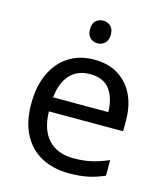

<svg xmlns="http://www.w3.org/2000/svg" viewBox="-112 -822 787 917"><g transform="rotate(15 282.0 -363.5)"><path d="M292 -546Q361 -546 410.5 -516Q460 -486 486.5 -431.5Q513 -377 513 -304V-251H146Q148 -160 192.5 -112.5Q237 -65 317 -65Q368 -65 407.5 -74.5Q447 -84 489 -102V-25Q448 -7 408 1.5Q368 10 313 10Q237 10 178.5 -21Q120 -52 87.5 -113.5Q55 -175 55 -264Q55 -352 84.5 -415Q114 -478 167.5 -512Q221 -546 292 -546ZM291 -474Q228 -474 191.5 -433.5Q155 -393 148 -321H421Q420 -389 389 -431.5Q358 -474 291 -474ZM286 -737Q306 -737 321.5 -723.5Q337 -710 337 -681Q337 -653 321.5 -639Q306 -625 286 -625Q264 -625 249 -639Q234 -653 234 -681Q234 -710 249 -723.5Q264 -737 286 -737Z"/></g></svg>

Font: Noto Sans Cherokee
Style: Regular
Weight: 400
Designer: Monotype Design Team
Foundry: Monotype Imaging Inc.
Version: Version 2.001